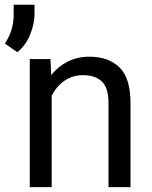

<svg xmlns="http://www.w3.org/2000/svg" viewBox="-54 -772 626 792"><path d="M288.1 -461.9Q244.6 -461.9 211.4 -438.5Q178.2 -415 159.2 -377.4V0H68.8V-528.3H154.3L157.2 -462.4Q185.5 -498 225.6 -518.1Q265.6 -538.1 314.9 -538.1Q393.1 -538.1 438.7 -494.1Q484.4 -450.2 484.4 -346.2V0H393.6V-347.2Q393.6 -409.2 366.5 -435.5Q339.4 -461.9 288.1 -461.9ZM88.4 -752.4V-713.9Q88.4 -675.3 71 -630.9Q53.7 -586.4 17.6 -556.6L-33.7 -592.3Q-15.6 -620.1 -6.6 -649.4Q2.4 -678.7 2.4 -712.9V-752.4Z"/></svg>

Font: Vazirmatn RD UI
Style: Regular
Weight: 400
Designer: Saber Rastikerdar
Foundry: Saber Rastikerdar
Version: Version 33.003